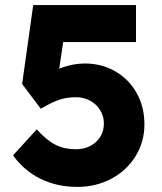

<svg xmlns="http://www.w3.org/2000/svg" viewBox="-20 -726 637 753"><path d="M31.2 -116.8 124.2 -218.6Q164 -174.8 198.5 -157.7Q233 -140.6 277.4 -140.6Q309.4 -140.6 334.5 -153.8Q359.6 -167 373.5 -189.9Q387.4 -212.8 387.4 -241.2Q387.4 -270 373.1 -293.6Q358.8 -317.2 333.9 -330.9Q309 -344.6 278.2 -344.6Q243 -344.6 214.1 -335.3Q185.2 -326 140 -299.6L66.8 -396.4L110.2 -706H513.4V-561H191.4L236.4 -619L203.4 -397L142.4 -417Q173 -442.8 220.4 -459.9Q267.8 -477 312.8 -477Q378.8 -477 432.1 -446.3Q485.4 -415.6 515.9 -361.3Q546.4 -307 546.4 -238Q546.4 -169.6 511.6 -113.3Q476.8 -57 416.6 -25Q356.4 7 283.4 7Q203.6 7 138.9 -24.8Q74.2 -56.6 31.2 -116.8Z"/></svg>

Font: Easer Grotesk Variable
Style: Regular
Weight: 400
Designer: Boardeaser, Bonnie Shaver-Troup, Thomas Jockin
Foundry: Lexend
Version: Version 1.001;Glyphs 3.1.2 (3151)